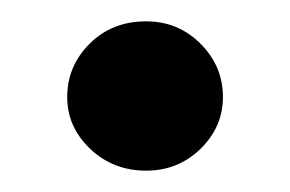

<svg xmlns="http://www.w3.org/2000/svg" viewBox="-20 -160 272 180"><path d="M43 -69Q43 -98 64 -119Q85 -140 117 -140Q147 -140 168 -119Q189 -98 189 -69Q189 -41 168 -20.5Q147 0 117 0Q86 0 64.5 -20.5Q43 -41 43 -69Z"/></svg>

Font: Kodchasan SemiBold
Style: Regular
Weight: 600
Version: Version 1.000; ttfautohint (v1.6)